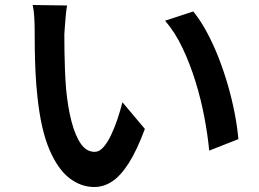

<svg xmlns="http://www.w3.org/2000/svg" viewBox="-20 -732 1040 770"><path d="M249 -710Q246 -694 244 -672.5Q242 -651 240.5 -630Q239 -609 238 -595Q238 -563 238.5 -526.5Q239 -490 240.5 -452Q242 -414 245 -376Q252 -301 267 -244Q282 -187 304.5 -155Q327 -123 360 -123Q378 -123 394.5 -141.5Q411 -160 425.5 -190.5Q440 -221 451.5 -255.5Q463 -290 471 -322L561 -215Q529 -129 496.5 -78Q464 -27 430 -4.5Q396 18 358 18Q305 18 258.5 -17.5Q212 -53 178 -132.5Q144 -212 130 -345Q125 -390 122.5 -441Q120 -492 119.5 -538Q119 -584 119 -614Q119 -634 117.5 -662Q116 -690 111 -712ZM755 -686Q783 -652 809 -604Q835 -556 856.5 -501Q878 -446 894.5 -388.5Q911 -331 921.5 -276Q932 -221 936 -174L819 -128Q813 -191 799.5 -262.5Q786 -334 764 -405Q742 -476 712 -539.5Q682 -603 642 -649Z"/></svg>

Font: Noto Sans SC SemiBold
Style: Regular
Weight: 600
Designer: Ryoko NISHIZUKA 西塚涼子 (kana, bopomofo & ideographs); Paul D. Hunt (Latin, Greek & Cyrillic); Sandoll Communications 산돌커뮤니
Foundry: Adobe
Version: Version 2.004-H2;hotconv 1.0.118;makeotfexe 2.5.65603